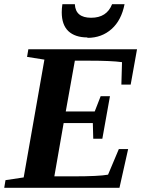

<svg xmlns="http://www.w3.org/2000/svg" viewBox="-27 -888 713 908"><path d="M183 -606 101 -619 107 -655H621L591 -488H547L550 -594Q501 -601 394 -601H327L284 -361H421L449 -433H493L457 -232H414L412 -306H274L230 -54H319Q441 -54 484 -62L535 -183H579L538 0H-7L-1 -36L85 -49ZM387 -709 386 -711Q328 -711 296 -741Q265 -771 265 -830Q265 -848 268 -868H327Q330 -804 404 -804Q478 -804 503 -868H562Q547 -792 501 -751Q454 -709 387 -709Z"/></svg>

Font: Libra Serif Modern
Style: Bold Italic
Weight: 700
Italic angle: -12°
Designer: Stefan Peev, Context Ltd
Foundry: Stefan Peev, Context Ltd
Version: Version 1.000